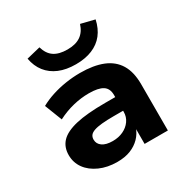

<svg xmlns="http://www.w3.org/2000/svg" viewBox="-169 -880 1008 1036"><g transform="rotate(-30 335.0 -362.0)"><path d="M270 11Q209 11 161 -10.5Q113 -32 86.5 -68.5Q60 -105 60 -152Q60 -202 90.5 -234Q121 -266 189 -282Q257 -298 371 -298H453V-213H376Q332 -213 301.5 -210Q271 -207 252.5 -200.5Q234 -194 226 -183.5Q218 -173 218 -157Q218 -131 240.5 -115Q263 -99 305 -99Q341 -99 370 -112.5Q399 -126 416.5 -150.5Q434 -175 434 -206V-311Q434 -352 406.5 -369.5Q379 -387 320 -387Q272 -387 222.5 -375Q173 -363 124 -338L82 -446Q116 -465 157.5 -478.5Q199 -492 244.5 -499Q290 -506 334 -506Q418 -506 475 -483Q532 -460 561 -412Q590 -364 590 -288V0H445V-102H449Q437 -67 412.5 -42Q388 -17 353 -3Q318 11 270 11ZM340 -557Q280 -557 236 -575.5Q192 -594 164.5 -629Q137 -664 128 -714L214 -735Q227 -690 257.5 -669.5Q288 -649 340 -649Q391 -649 422 -670Q453 -691 467 -735L552 -714Q541 -663 513.5 -628Q486 -593 442 -575Q398 -557 340 -557Z"/></g></svg>

Font: Nunito Sans 10pt SemiExpanded ExtraBold
Style: Regular
Weight: 800
Width: 6
Designer: Vernon Adams
Foundry: Vernon Adams
Version: Version 3.101;gftools[0.9.27]